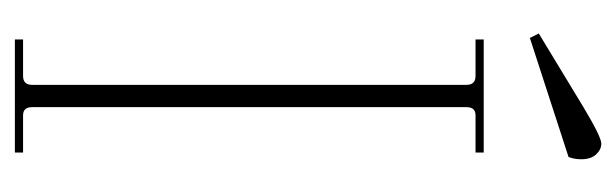

<svg xmlns="http://www.w3.org/2000/svg" viewBox="-305 -523 828 258"><g transform="rotate(90 109.0 -394.0)"><path d="M31 -692 25 -704 124 -764Q164 -788 173 -788Q181 -788 187.5 -781Q194 -774 194 -761Q194 -752 191 -744ZM33 0V-11H82Q94 -11 94 -23V-607Q94 -619 82 -619H33V-630H185V-619H135Q124 -619 124 -607V-23Q124 -11 135 -11H185V0Z"/></g></svg>

Font: Arapey Thin-Display
Style: Regular
Weight: 100
Designer: Eduardo Rodriguez Tunni
Foundry: Eduardo Rodriguez Tunni
Version: Version 4.000